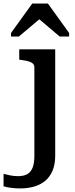

<svg xmlns="http://www.w3.org/2000/svg" viewBox="-80 -815 420 1078"><path d="M113 61V-436Q113 -450 104.5 -458Q96 -466 80.5 -470.5Q65 -475 42 -478L28 -480V-538H230V58Q230 109 214.5 144.5Q199 180 172.5 201.5Q146 223 110 233Q74 243 33 243Q3 243 -22.5 239Q-48 235 -60 231V161Q-45 165 -24 169.5Q-3 174 22 174Q51 174 71 164Q91 154 102 129Q113 104 113 61ZM189 -795H101L-18 -630V-610H26L178 -738L105 -737L255 -610H308V-630Z"/></svg>

Font: Roboto Serif SemiCondensed Medium
Style: Regular
Weight: 500
Width: 4
Designer: Greg Gazdowicz
Foundry: Commercial Type
Version: Version 1.007